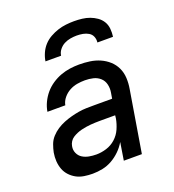

<svg xmlns="http://www.w3.org/2000/svg" viewBox="-135 -846 871 959"><g transform="rotate(-20 300.0 -366.0)"><path d="M195 8Q195 8 195 8Q195 8 195 8H194Q172 8 149.5 4.5Q127 1 108.5 -9Q90 -19 75.5 -34.5Q61 -50 53.5 -70Q46 -90 44.5 -112.5Q43 -135 47 -158Q51 -178 58.5 -198.5Q66 -219 81 -235.5Q96 -252 114.5 -264Q133 -276 153 -284Q173 -292 193.5 -297.5Q214 -303 234.5 -306.5Q255 -310 275.5 -310.5Q296 -311 317 -311H413L418 -341Q422 -363 417 -384.5Q412 -406 396.5 -420Q381 -434 360 -439Q339 -444 316 -444Q296 -444 275 -440.5Q254 -437 234.5 -426.5Q215 -416 200.5 -398.5Q186 -381 182 -360H87Q91 -385 102.5 -409Q114 -433 131 -453Q148 -473 170.5 -488Q193 -503 217.5 -512Q242 -521 267 -524.5Q292 -528 316 -528Q345 -528 373 -524Q401 -520 426 -509Q451 -498 471 -480Q491 -462 502.5 -437.5Q514 -413 515.5 -384.5Q517 -356 512 -327L458 0H362L377 -94Q363 -70 342.5 -50Q322 -30 298 -16.5Q274 -3 247.5 2.5Q221 8 195 8ZM245 -76Q271 -76 298.5 -84.5Q326 -93 347.5 -112.5Q369 -132 380.5 -158Q392 -184 397 -211L399 -228H317Q305 -228 292.5 -227.5Q280 -227 268 -226Q256 -225 243.5 -223Q231 -221 218.5 -218Q206 -215 194 -210Q182 -205 171 -198Q160 -191 153 -180Q146 -169 144 -157Q140 -137 148 -119.5Q156 -102 171.5 -92.5Q187 -83 206 -79.5Q225 -76 245 -76ZM164 -600Q167 -621 176.5 -642.5Q186 -664 201.5 -681Q217 -698 237.5 -709.5Q258 -721 279.5 -728Q301 -735 323 -737.5Q345 -740 366 -740Q388 -740 409 -737.5Q430 -735 449 -728Q468 -721 484.5 -709.5Q501 -698 511.5 -681Q522 -664 524 -642.5Q526 -621 523 -600H440Q442 -617 436 -631.5Q430 -646 416.5 -654Q403 -662 387 -665Q371 -668 354 -668Q338 -668 320.5 -665Q303 -662 287.5 -654Q272 -646 260.5 -631.5Q249 -617 247 -600Z"/></g></svg>

Font: Iosevka SS04 Md Ex Obl
Style: Regular
Weight: 500
Width: 7
Italic angle: -9°
Monospace: yes
Designer: Belleve Invis
Foundry: Belleve Invis
Version: Version 19.0.0; ttfautohint (v1.8.4)